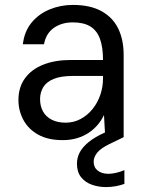

<svg xmlns="http://www.w3.org/2000/svg" viewBox="-20 -558 591 781"><path d="M235 12Q175 12 135 -10.5Q95 -33 75 -70.5Q55 -108 55 -151Q55 -203 81.5 -239.5Q108 -276 156 -295Q204 -314 268 -314H399Q399 -365 387 -399Q375 -433 348 -450Q321 -467 276 -467Q231 -467 199 -444.5Q167 -422 159 -378H73Q79 -430 108 -465.5Q137 -501 181.5 -519.5Q226 -538 276 -538Q347 -538 393 -512.5Q439 -487 461 -441.5Q483 -396 483 -334V0H408L403 -90Q393 -69 377.5 -50.5Q362 -32 341 -18Q320 -4 293.5 4Q267 12 235 12ZM247 -59Q280 -59 308 -74Q336 -89 356.5 -114.5Q377 -140 388 -172Q399 -204 399 -239V-249H275Q228 -249 198.5 -237Q169 -225 156 -203.5Q143 -182 143 -155Q143 -126 155 -104.5Q167 -83 190.5 -71Q214 -59 247 -59ZM411 203Q381 203 354 193.5Q327 184 310 163Q293 142 293 108Q293 84 304 62.5Q315 41 340.5 20Q366 -1 409 -20L462 -43L483 0L425 28Q390 45 375.5 63Q361 81 361 100Q361 123 377.5 136Q394 149 421 149Q435 149 452.5 145Q470 141 486 134V190Q470 196 450.5 199.5Q431 203 411 203Z"/></svg>

Font: DM Sans 9pt
Style: Regular
Weight: 400
Designer: Colophon Foundry, Jonny Pinhorn
Foundry: Colophon Foundry
Version: Version 4.004;gftools[0.9.30]